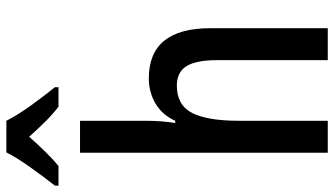

<svg xmlns="http://www.w3.org/2000/svg" viewBox="-270 -788 1026 589"><g transform="rotate(-90 242.5 -493.0)"><path d="M167 -558Q167 -508 160 -468H167Q185 -508 220 -528.5Q255 -549 297 -549Q451 -549 451 -360V0H353V-339Q353 -404 334.5 -433.5Q316 -463 275 -463Q215 -463 191 -416Q167 -369 167 -273V0H69V-760H167ZM167 -986Q184 -952 214 -910.5Q244 -869 270 -837V-826H210Q188 -843 165 -866Q142 -889 118 -916Q94 -889 71 -865.5Q48 -842 28 -826H-32V-837Q-6 -870 24 -912Q54 -954 70 -986Z"/></g></svg>

Font: Noto Sans Condensed Medium
Style: Regular
Weight: 500
Width: 3
Designer: Monotype Design Team
Foundry: Monotype Imaging Inc.
Version: Version 2.013; ttfautohint (v1.8.4.7-5d5b)